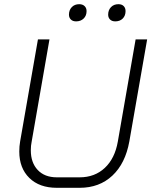

<svg xmlns="http://www.w3.org/2000/svg" viewBox="-20 -888 725 916"><path d="M72 -165Q72 -190 76 -213L161 -700H216L131 -212Q127 -193 127 -171Q127 -112 160 -77Q193 -42 251 -42H360Q432 -42 480 -87Q528 -132 542 -212L627 -700H682L597 -213Q578 -108 516 -50Q454 8 360 8H251Q168 8 120 -39Q72 -86 72 -165ZM309 -818Q309 -840 322.5 -854Q336 -868 358 -868Q374 -868 383.5 -859Q393 -850 393 -835Q393 -813 379 -799.5Q365 -786 343 -786Q327 -786 318 -795Q309 -804 309 -818ZM496 -818Q496 -840 509.5 -854Q523 -868 545 -868Q561 -868 570 -859Q579 -850 579 -835Q579 -813 565.5 -799.5Q552 -786 530 -786Q514 -786 505 -795Q496 -804 496 -818Z"/></svg>

Font: Bai Jamjuree Light
Style: Italic
Weight: 300
Italic angle: -10°
Version: Version 1.000; ttfautohint (v1.6)